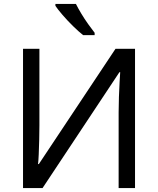

<svg xmlns="http://www.w3.org/2000/svg" viewBox="-20 -964 808 984"><path d="M98 -714H182V-322Q182 -289 181 -248Q180 -207 178.5 -173Q177 -139 175 -123H179L572 -714H672V0H588V-388Q588 -425 589.5 -467Q591 -509 593 -544Q595 -579 596 -594H592L198 0H98ZM369 -944Q380 -922 396.5 -894.5Q413 -867 431.5 -841Q450 -815 465 -796V-784H406Q383 -802 354 -830.5Q325 -859 300.5 -887.5Q276 -916 264 -934V-944Z"/></svg>

Font: Noto Sans
Style: Regular
Weight: 400
Designer: Monotype Design Team
Foundry: Monotype Imaging Inc.
Version: Version 2.007